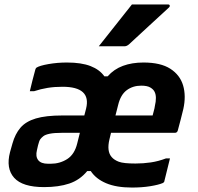

<svg xmlns="http://www.w3.org/2000/svg" viewBox="-20 -831 890 863"><path d="M281 -550Q346 -550 387 -534Q428 -518 449 -488H464Q492 -520 532.5 -535Q573 -550 625 -550Q702 -550 745.5 -522Q789 -494 803 -447Q817 -400 804 -341Q798 -316 792 -293Q786 -270 779 -244Q776 -234 766 -234H479L472 -205Q459 -151 482 -125Q493 -112 514 -104Q535 -96 589 -96Q624 -96 658 -101Q692 -106 726 -119H744Q738 -94 731.5 -68.5Q725 -43 719 -18Q719 -12 711 -8Q692 0 655 6Q618 12 573 12Q503 12 457 -7.5Q411 -27 388 -62H372Q339 -22 291.5 -6Q244 10 178 10Q81 10 43.5 -32Q6 -74 25 -147L36 -186Q48 -229 72 -257Q96 -285 141 -298.5Q186 -312 260 -312H359L367 -343Q391 -441 261 -441Q225 -441 194 -436Q163 -431 133 -421H114Q120 -446 126 -470Q132 -494 139 -519Q141 -525 144 -527Q158 -536 198 -543Q238 -550 281 -550ZM615 -446Q577 -446 549.5 -425.5Q522 -405 511 -359L499 -312H666Q668 -321 671.5 -333Q675 -345 676 -354Q686 -396 675 -418Q670 -429 656 -437.5Q642 -446 615 -446ZM208 -95Q249 -95 282 -116Q315 -137 327 -186L339 -234H258Q224 -234 204 -230Q184 -226 175 -219Q166 -212 161 -205Q156 -198 151 -178L146 -156Q139 -128 151.5 -111.5Q164 -95 196 -95ZM573 -811H735Q742 -811 743 -806Q744 -801 738 -796Q692 -753 650.5 -715.5Q609 -678 559 -631Q549 -623 540 -623H424Q461 -670 498.5 -717Q536 -764 573 -811Z"/></svg>

Font: Recursive Sn Lnr St
Style: Bold Italic
Weight: 700
Italic angle: -15°
Version: Version 1.079;hotconv 1.0.112;makeotfexe 2.5.65598; ttfautoh